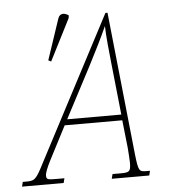

<svg xmlns="http://www.w3.org/2000/svg" viewBox="-52 -776 795 827"><g transform="rotate(-5 345.5 -363.0)"><path d="M182 -526 273 -705 275 -717C259 -729 237 -732 229 -708L170 -532ZM10 0H190L195 -20H164C123 -20 117 -21 117 -38C117 -50 125 -71 143 -106L216 -247H465L478 -128C479 -112 482 -78 482 -64C482 -24 477 -20 438 -20H403L398 0H560L565 -20H549C518 -20 515 -24 507 -93L442 -714H433L110 -98C72 -23 67 -20 28 -20H15ZM345 -493C378 -557 404 -609 426 -658C427 -610 434 -549 440 -490L463 -272H229Z"/></g></svg>

Font: Noto Serif Condensed Thin
Style: Italic
Weight: 100
Width: 3
Italic angle: -12°
Designer: Monotype Design Team
Foundry: Monotype Imaging Inc.
Version: Version 2.013